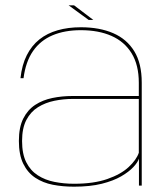

<svg xmlns="http://www.w3.org/2000/svg" viewBox="-20 -698 632 722"><path d="M258 4Q319 4 362.8 -7Q406.5 -18 435.8 -35Q465 -52 481.5 -69.8Q498 -87.5 502.5 -101.5V0H513V-387.5Q513 -459.5 485 -505.2Q457 -551 405.8 -573.2Q354.5 -595.5 284 -595.5Q236 -595.5 196.8 -584.2Q157.5 -573 128.2 -549.8Q99 -526.5 80.8 -490.5Q62.5 -454.5 57 -404H68.5Q76.5 -466 104.2 -506Q132 -546 177.5 -565.2Q223 -584.5 284 -584.5Q350.5 -584.5 399.2 -563Q448 -541.5 475 -497.5Q502 -453.5 502 -386.5V-337H252.5Q213 -337 176.8 -329.5Q140.5 -322 112.2 -303.5Q84 -285 67.5 -252.2Q51 -219.5 51 -168Q51 -116 67.5 -82.2Q84 -48.5 112.8 -29.5Q141.5 -10.5 178.8 -3.2Q216 4 258 4ZM258.5 -7Q220 -7 184.8 -14Q149.5 -21 122 -38.8Q94.5 -56.5 78.8 -87.8Q63 -119 63 -168Q63 -216 79.2 -247Q95.5 -278 123 -295Q150.5 -312 184.5 -319Q218.5 -326 254 -326H502V-123.5Q493 -97 463.8 -69.8Q434.5 -42.5 383.5 -24.8Q332.5 -7 258.5 -7ZM313.5 -623H331L258.5 -678H238Z"/></svg>

Font: Anybody SemiExpanded Thin
Style: Regular
Weight: 250
Width: 6
Version: Version 1.113;gftools[0.9.25]